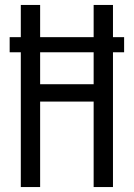

<svg xmlns="http://www.w3.org/2000/svg" viewBox="-20 -755 540 775"><path d="M64 0V-544H19V-605H64V-735H142V-605H358V-735H436V-605H481V-544H436V0H358V-345H142V0ZM142 -415H358V-544H142Z"/></svg>

Font: Iosevka Fixed
Style: Regular
Weight: 400
Monospace: yes
Designer: Belleve Invis
Foundry: Belleve Invis
Version: Version 33.2.4